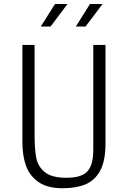

<svg xmlns="http://www.w3.org/2000/svg" viewBox="-20 -962 660 991"><path d="M95.5 -229V-730H158.5V-268.5Q158.5 -192.5 167 -147.8Q175.5 -103 211 -73.8Q246.5 -44.5 321.5 -44.5Q360.5 -44.5 386.5 -52Q412.5 -59.5 427 -73.5Q443 -88.5 452.2 -115.5Q461.5 -142.5 461.5 -192V-730H524.5V-220.5Q524.5 -131.5 497 -81Q469.5 -30.5 421.2 -10.5Q373 9.5 303 9.5Q223.5 9.5 177.5 -23.2Q131.5 -56 113.5 -108.5Q95.5 -161 95.5 -229ZM264 -941.5H328.5L241 -825H190.5ZM444.5 -941.5H509.5L421.5 -825H371.5Z"/></svg>

Font: Monaspace Argon Var ExtraLight
Style: Regular
Weight: 200
Designer: Riley Cran and the Lettermatic Team
Version: Version 1.200 (Monaspace Argon Var)